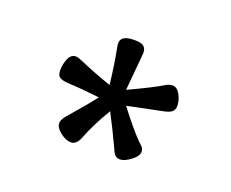

<svg xmlns="http://www.w3.org/2000/svg" viewBox="-66 -800 632 526"><g transform="rotate(20 250.0 -537.5)"><path d="M355 -441Q356 -440 363 -433.5Q370 -427 370 -418Q370 -405 352 -391.5Q334 -378 321 -378Q311 -378 305.5 -384.5Q300 -391 296 -402L273 -450Q269 -457 251 -493Q219 -439 204 -399Q195 -376 179 -376Q164 -376 147.5 -389Q131 -402 131 -415Q131 -425 143 -439Q185 -487 209 -518Q157 -524 115 -526Q101 -527 92.5 -531.5Q84 -536 84 -552Q84 -570 91 -586Q98 -602 112 -602Q118 -602 134 -595Q175 -577 225 -560Q219 -613 210 -661Q208 -669 208 -676Q208 -699 246 -699H249Q268 -699 275 -692.5Q282 -686 282 -675L281 -661Q274 -589 272 -563Q339 -594 367 -611Q378 -618 388 -618Q401 -618 410 -602Q419 -586 419 -569Q419 -558 412 -552Q405 -546 389 -543L287 -522Q328 -468 355 -441Z"/></g></svg>

Font: Fusion Kai T
Style: Regular
Weight: 400
Designer: Fontworks Inc.
Version: Version 24.134;May 13, 2024